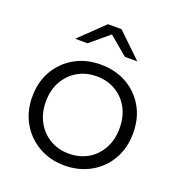

<svg xmlns="http://www.w3.org/2000/svg" viewBox="-133 -842 892 957"><g transform="rotate(20 313.5 -363.0)"><path d="M313 -58Q370 -58 414 -83.5Q458 -109 483.5 -155.5Q509 -202 509 -263Q509 -325 483.5 -371Q458 -417 414 -442.5Q370 -468 314 -468Q258 -468 214 -442.5Q170 -417 144 -371Q118 -325 118 -263Q118 -202 144 -155.5Q170 -109 214 -83.5Q258 -58 313 -58ZM313 5Q237 5 176.5 -29.5Q116 -64 81 -124.5Q46 -185 46 -263Q46 -342 81 -402Q116 -462 176 -496Q236 -530 313 -530Q391 -530 451.5 -496Q512 -462 546.5 -402Q581 -342 581 -263Q581 -185 546.5 -124.5Q512 -64 451 -29.5Q390 5 313 5ZM148 -607 277 -731H349L478 -607H412L313 -690L214 -607Z"/></g></svg>

Font: Modern
Style: Small
Weight: 400
Designer: Julieta Ulanovsky
Foundry: Julieta Ulanovsky
Version: Version 8.000